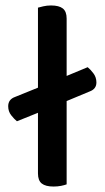

<svg xmlns="http://www.w3.org/2000/svg" viewBox="-20 -677 383 703"><path d="M176 6Q147 6 133 -5Q119 -16 119 -42V-264L42 -233Q32 -241 21 -255Q10 -269 10 -288Q10 -313 35 -322L119 -356V-649Q126 -651 139 -654Q152 -657 167 -657Q196 -657 210 -646Q224 -635 224 -609V-399L301 -431Q311 -423 322 -408.5Q333 -394 333 -375Q333 -351 308 -342L224 -307V-2Q216 1 203.5 3.5Q191 6 176 6Z"/></svg>

Font: Baloo Bhaina 2 Medium
Style: Regular
Weight: 500
Designer: Yesha Goshar, Manish Minz, Shuchita Grover and Ek Type
Foundry: Ek Type
Version: Version 1.640;hotconv 1.0.111;makeotfexe 2.5.65597; ttfautoh